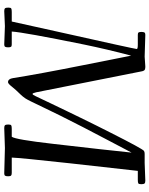

<svg xmlns="http://www.w3.org/2000/svg" viewBox="82 -794 718 923"><g transform="rotate(90 441.5 -333.0)"><path d="M106 2.9 33.9 6.1Q23.4 6.1 20.3 2.1Q17.1 -2 17.1 -13.4Q17.1 -24.9 21.1 -27.5Q25.1 -30 38.1 -30H84Q95.2 -82 130.1 -238.3Q216.1 -622.8 216.1 -631.1Q216.1 -636 194.1 -636H147.9Q139.4 -636 136.7 -639.4Q134 -642.8 134 -653.3Q134 -663.8 136.7 -668Q139.4 -672.1 147.9 -672.1L252.9 -668.9L300 -672.1Q315.4 -672.1 318.8 -666.7Q322.3 -661.4 323 -657L424.1 -147.9Q428.2 -129.9 432.1 -129.9Q436 -129.9 442.3 -143.6Q448.5 -157.2 477.8 -218.3Q507.1 -279.3 514.6 -294.9Q522.2 -310.5 547 -361.7Q571.8 -412.8 584.4 -437.7Q596.9 -462.6 618.2 -504.9Q695.3 -657.7 705.8 -665.5Q710.7 -668.9 720 -668.9H763.9L849.1 -672.1Q859.4 -672.1 862.7 -668Q866 -663.8 866 -652.3Q866 -640.9 861.9 -638.4Q857.9 -636 845 -636H802Q791.5 -547.1 765.4 -308.6Q739.3 -70.1 738 -30H812Q821 -30 824.5 -26.7Q827.9 -23.4 827.9 -12.8Q827.9 -2.2 825.2 2Q822.5 6.1 814 6.1L691.9 2.9L595.9 6.1Q585.4 6.1 582.3 2.1Q579.1 -2 579.1 -13.4Q579.1 -24.9 583.1 -27.5Q587.2 -30 600.1 -30H637.9Q651.4 -47.4 672.1 -229Q701.9 -486.1 714.1 -606Q703.4 -585.4 656.5 -496.5Q609.6 -407.5 592.5 -374Q528.8 -250 495.2 -178.6Q461.7 -107.2 453 -94.7Q444.3 -82.3 437 -74.7Q410.2 -47.4 398.4 -32.2Q382.8 -12 375.7 -12Q359.6 -12 356 -35.9Q336.9 -157.5 293.3 -376.1Q249.8 -594.7 248 -604Q217 -486.6 194.8 -378.4Q135.7 -88.4 132.1 -30H194.1Q202.6 -30 205.3 -26.6Q208 -23.2 208 -12.7Q208 -2.2 205.3 2Q202.6 6.1 194.1 6.1Z"/></g></svg>

Font: Fanwood Text
Style: Italic
Weight: 400
Italic angle: -9°
Version: Version 1.101